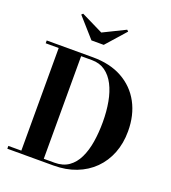

<svg xmlns="http://www.w3.org/2000/svg" viewBox="-173 -1122 1115 1250"><g transform="rotate(20 385.0 -497.5)"><path d="M343 -750Q462 -750 547 -702.8Q632 -655.5 677.5 -571Q723 -486.5 723 -375Q723 -291.5 696 -222.8Q669 -154 618.8 -104Q568.5 -54 498.5 -27Q428.5 0 343 0H23V-19.5H113V-730.5H23V-750ZM268.5 -19.5H343Q401 -19.5 440.2 -47Q479.5 -74.5 503.2 -123.5Q527 -172.5 537.5 -237Q548 -301.5 548 -375Q548 -449 536.2 -513.5Q524.5 -578 499.5 -626.8Q474.5 -675.5 435.8 -703Q397 -730.5 343 -730.5H268.5ZM296.5 -850 176.5 -985.5 186.5 -995 339 -920 491.5 -995 501.5 -985.5 381.5 -850Z"/></g></svg>

Font: Bodoni Moda 11pt
Style: Bold
Weight: 700
Designer: Owen Earl
Foundry: indestructible type
Version: Version 2.004